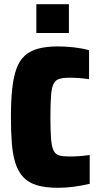

<svg xmlns="http://www.w3.org/2000/svg" viewBox="-20 -813 447 914"><path d="M256 81Q197 81 156.5 69Q116 57 91.5 31Q67 5 54 -34.5Q41 -74 36.5 -129Q32 -184 32 -255Q32 -332 38 -389Q44 -446 58 -485Q72 -524 97.5 -547.5Q123 -571 162 -581.5Q201 -592 256 -592Q294 -592 333 -587.5Q372 -583 404 -574V-436Q378 -440 354.5 -441.5Q331 -443 309 -443Q280 -443 262 -437.5Q244 -432 235 -414Q226 -396 223 -358.5Q220 -321 220 -255Q220 -190 223 -152.5Q226 -115 235 -96.5Q244 -78 262 -73Q280 -68 309 -68Q331 -68 354.5 -69.5Q378 -71 407 -75V62Q368 71 331 76Q294 81 256 81ZM153 -656V-793H308V-656Z"/></svg>

Font: Farlight84_Sys_V01
Style: Bold
Weight: 700
Designer: Monotype Design Team, Nadine Chahine and Nizar Qandah
Foundry: Monotype Imaging Inc.
Version: Version 2.004;October 31, 2024;FontCreator 14.0.0.2814 64-bi